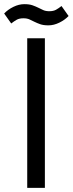

<svg xmlns="http://www.w3.org/2000/svg" viewBox="-41 -904 350 924"><path d="M175 -720V0H90V-720ZM72 -816Q52 -816 39.5 -809Q27 -802 13 -791L-21 -839Q-3 -858 23.5 -871Q50 -884 76 -884Q100 -884 115.5 -878.5Q131 -873 143 -867Q155 -861 167 -855.5Q179 -850 196 -850Q216 -850 228.5 -857Q241 -864 255 -875L289 -827Q271 -808 244.5 -795Q218 -782 192 -782Q168 -782 152.5 -787.5Q137 -793 125 -799Q113 -805 101 -810.5Q89 -816 72 -816Z"/></svg>

Font: Carrois Gothic
Style: Regular
Weight: 400
Designer: Ralph du Carrois
Foundry: Ralph du Carrois
Version: Version 1.002